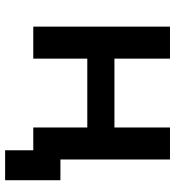

<svg xmlns="http://www.w3.org/2000/svg" viewBox="13 -587 684 750"><g transform="rotate(90 355.0 -212.0)"><path d="M84 -534H209V-317H478V-534H603V0H478V-211H209V0H84ZM684 -106V110H567V0H478V-106Z"/></g></svg>

Font: Montserrat Alternates SemiBold
Style: Regular
Weight: 600
Designer: Julieta Ulanovsky
Foundry: Julieta Ulanovsky
Version: Version 7.200